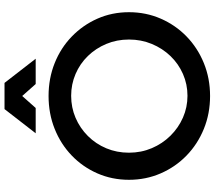

<svg xmlns="http://www.w3.org/2000/svg" viewBox="-70 -872 950 850"><g transform="rotate(-90 405.0 -447.0)"><path d="M405 -707Q483 -707 550.5 -680Q618 -653 668.5 -604Q719 -555 747.5 -490.5Q776 -426 776 -351Q776 -276 747.5 -210.5Q719 -145 668.5 -96Q618 -47 550.5 -19.5Q483 8 405 8Q327 8 259.5 -19.5Q192 -47 141.5 -96Q91 -145 62.5 -210.5Q34 -276 34 -351Q34 -426 62.5 -491Q91 -556 141.5 -604.5Q192 -653 259.5 -680Q327 -707 405 -707ZM406 -607Q354 -607 308.5 -587.5Q263 -568 228 -533Q193 -498 173.5 -451.5Q154 -405 154 -351Q154 -297 174 -250Q194 -203 229 -167.5Q264 -132 309.5 -112Q355 -92 406 -92Q457 -92 502.5 -112Q548 -132 582 -167.5Q616 -203 635.5 -250Q655 -297 655 -351Q655 -405 635.5 -451.5Q616 -498 582 -533Q548 -568 502.5 -587.5Q457 -607 406 -607ZM347 -902H463L570 -764H458L371 -862H439L352 -764H240Z"/></g></svg>

Font: Alexandria
Style: Regular
Weight: 400
Designer: Mohamed Gaber
Foundry: Kief Type Foundry
Version: Version 5.100